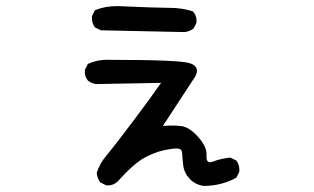

<svg xmlns="http://www.w3.org/2000/svg" viewBox="-20 -568 1040 635"><path d="M653.3 46.9Q626 43 607.4 23.4Q588.9 3.9 585.9 -21.5Q583 -46.9 582.5 -61Q582 -75.2 568.8 -76.7Q555.7 -78.1 523.4 -71.3Q491.2 -64.5 457 -45.9Q422.9 -27.3 368.2 33.2Q352.5 46.9 331.1 44.9L311.5 35.2Q301.8 21.5 299.8 3.9Q309.6 -27.3 332 -53.7Q354.5 -80.1 416 -161.6Q477.5 -243.2 512.7 -293.9L297.9 -290Q282.2 -292 270.5 -301.8Q258.8 -315.4 260.7 -336.9L270.5 -356.4Q303.7 -372.1 344.7 -370.1Q573.2 -370.1 607.9 -358.9Q642.6 -347.7 626 -315.4L518.6 -151.4Q553.7 -154.3 580.1 -150.9Q606.4 -147.5 635.7 -114.7Q665 -82 663.1 -53.2Q661.1 -24.4 684.6 -33.7Q708 -43 741.2 -46.9L761.7 -37.1Q773.4 -21.5 771.5 0L761.7 19.5Q737.3 33.2 710 40Q682.6 46.9 653.3 46.9ZM590.8 -461.9 313.5 -467.8 293.9 -477.5Q282.2 -493.2 284.2 -514.6L293.9 -534.2Q327.1 -547.9 368.2 -547.9Q501 -542 542 -542Q583 -542 618.2 -530.3Q631.8 -514.6 629.9 -493.2L620.1 -473.6Q606.4 -463.9 590.8 -461.9Z"/></svg>

Font: NaikaiFont
Style: Regular-Lite
Weight: 400
Version: Version 1.67